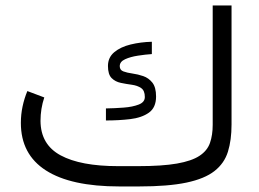

<svg xmlns="http://www.w3.org/2000/svg" viewBox="-20 -672 934 692"><path d="M477.5 -73.2Q564.5 -73.2 617.7 -82.5Q670.9 -91.8 699 -110.4Q727.1 -128.9 736.8 -157Q746.6 -185.1 746.6 -222.2V-652.3H814.5V-223.1Q814.5 -167 801.5 -125.2Q788.6 -83.5 753.2 -55.7Q717.8 -27.8 652.1 -13.9Q586.4 0 481 0H410.2Q235.4 0 145.3 -57.9Q55.2 -115.7 55.2 -229Q55.2 -259.3 61.3 -288.1Q67.4 -316.9 78.6 -343.8L139.6 -320.8Q126 -280.3 126 -236.3Q126.5 -150.9 198.5 -112.1Q270.5 -73.2 405.3 -73.2ZM361.8 -281.2Q393.6 -281.7 425.8 -284.2Q458 -286.6 480 -295.2Q502 -303.7 502 -322.3Q502 -345.7 488.5 -354.7Q475.1 -363.8 455.3 -366.5Q435.5 -369.1 415.5 -373.3Q395.5 -377.4 382.3 -390.6Q369.1 -403.8 369.1 -434.1Q369.1 -464.8 391.8 -483.9Q414.6 -502.9 450.9 -511.7Q487.3 -520.5 527.3 -521.5V-477.1Q504.4 -475.6 477.3 -471.4Q450.2 -467.3 430.9 -458.5Q411.6 -449.7 411.6 -433.6Q411.6 -419.4 424.8 -414.6Q438 -409.7 457.5 -407Q477.1 -404.3 496.3 -397.7Q515.6 -391.1 529.1 -374.3Q542.5 -357.4 542.5 -324.2Q542.5 -284.2 516.6 -265.9Q490.7 -247.6 449.5 -242.7Q408.2 -237.8 361.8 -237.8Z"/></svg>

Font: Vazir Light UI
Style: Light-UI
Weight: 300
Designer: Saber Rastikerdar
Foundry: Saber Rastikerdar
Version: Version 30.0.0